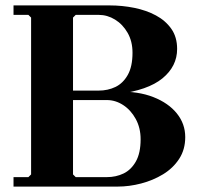

<svg xmlns="http://www.w3.org/2000/svg" viewBox="-20 -690 733 710"><path d="M414 -342 415 -351Q491 -353 547 -331Q603 -309 634 -270.5Q665 -232 665 -183Q665 -137 642.5 -102.5Q620 -68 583 -45.5Q546 -23 502 -11.5Q458 0 415 0H30V-35H85L95 -45V-625L85 -635H30V-670H385Q432 -670 476.5 -661Q521 -652 556.5 -633Q592 -614 613.5 -583.5Q635 -553 635 -509Q635 -445 581 -400.5Q527 -356 414 -342ZM260 -635 250 -625V-310L205 -355H345Q379 -355 407 -368.5Q435 -382 452.5 -413Q470 -444 470 -495Q470 -537 452 -568.5Q434 -600 405.5 -617.5Q377 -635 345 -635ZM375 -35Q409 -35 437 -48.5Q465 -62 482.5 -93Q500 -124 500 -175Q500 -217 482 -250Q464 -283 435.5 -301.5Q407 -320 375 -320H205L250 -365V-45L260 -35Z"/></svg>

Font: Brygada 1918
Style: Regular
Weight: 400
Designer: Mateusz Machalski | Borys Kosmynka | Przemek Hoffer
Foundry: NIEPODLEGLA 2018
Version: Version 3.006